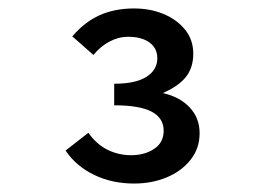

<svg xmlns="http://www.w3.org/2000/svg" viewBox="-20 -807 640 454"><path d="M297 -373Q245 -373 202.5 -393.5Q160 -414 135 -451L189 -493Q208 -466 234 -453Q260 -440 290 -440Q322 -440 344.5 -455Q367 -470 367 -498Q367 -528 338.5 -543Q310 -558 250 -558V-609Q301 -609 326.5 -625.5Q352 -642 352 -669Q352 -693 333.5 -706.5Q315 -720 283 -720Q260 -720 238.5 -708.5Q217 -697 201 -677L151 -721Q180 -755 215.5 -771Q251 -787 297 -787Q335 -787 366.5 -774Q398 -761 417.5 -737Q437 -713 437 -680Q437 -647 419.5 -625Q402 -603 365 -587Q405 -578 428.5 -553Q452 -528 452 -492Q452 -456 430.5 -429Q409 -402 374 -387.5Q339 -373 297 -373Z"/></svg>

Font: Source Code Pro SemiBold
Style: Regular
Weight: 600
Monospace: yes
Designer: Paul D. Hunt, Teo Tuominen
Foundry: Adobe Systems Incorporated
Version: Version 1.018;hotconv 1.0.116;makeotfexe 2.5.65601